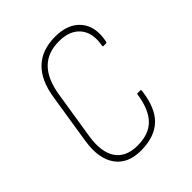

<svg xmlns="http://www.w3.org/2000/svg" viewBox="-148 -575 672 672"><g transform="rotate(-45 187.5 -239.5)"><path d="M167 8Q100 9 69 -34Q38 -77 50 -154L79 -338Q90 -413 129 -450Q168 -487 233 -487Q297 -487 328.5 -449.5Q360 -412 347 -349Q346 -344 343 -344H330Q326 -344 327 -349Q337 -403 311 -434.5Q285 -466 231 -466Q176 -466 143.5 -434Q111 -402 100 -337L71 -154Q61 -86 86 -49.5Q111 -13 168 -13Q224 -13 254 -43.5Q284 -74 294 -138Q294 -143 297 -143H311Q315 -143 314 -137Q305 -63 269 -28Q233 7 167 8Z"/></g></svg>

Font: Sofia Sans Condensed Thin
Style: Italic
Weight: 250
Italic angle: -9°
Version: Version 4.100